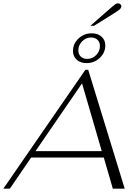

<svg xmlns="http://www.w3.org/2000/svg" viewBox="-57 -1127 814 1147"><path d="M563 -186H129L2 0H-37L453 -710H470L688 0H617ZM551 -224 433 -629 155 -224ZM611 -1085Q626 -1098 633 -1102.5Q640 -1107 648 -1107Q656 -1107 662 -1102Q668 -1097 668 -1090Q668 -1080 658.5 -1071.5Q649 -1063 622 -1046L505 -973H483ZM379 -822Q379 -866 412 -897Q445 -928 491 -928Q527 -928 549.5 -908Q572 -888 572 -856Q572 -812 539 -781Q506 -750 460 -750Q424 -750 401.5 -770Q379 -790 379 -822ZM540 -852Q540 -875 525.5 -889Q511 -903 487 -903Q456 -903 433.5 -880Q411 -857 411 -826Q411 -803 425.5 -789Q440 -775 464 -775Q495 -775 517.5 -798Q540 -821 540 -852Z"/></svg>

Font: Fahkwang ExtraLight
Style: Italic
Weight: 275
Italic angle: -10°
Designer: Suppakit Chalermlarp | Katatrad Co.,Ltd.
Foundry: Cadson Demak Co.,Ltd.
Version: Version 1.000; ttfautohint (v1.6)